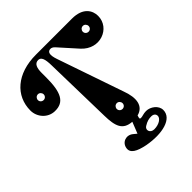

<svg xmlns="http://www.w3.org/2000/svg" viewBox="-253 -923 1287 1287"><g transform="rotate(-45 390.0 -280.0)"><path d="M542 -171 381 -639C361 -696 371 -719 398 -719C407 -719 418 -714 428 -703L540 -578C632 -476 780 -534 780 -649C780 -700 747 -760 643 -760H301C120 -760 10 -660 10 -521C10 -459 58 -404 122 -402C213 -399 242 -465 242 -603V-647C242 -691 252 -724 286 -724C313 -724 324 -698 325 -635L336 -146C338 -45 356 9 440 15L408 96L385 77C348 46 294 64 287 113C281 154 321 177 396 192C527 216 643 188 643 106C643 63 597 29 556 29C530 29 515 38 500 38C488 38 487 34 495 10C566 -8 577 -78 542 -171ZM455 -92C439 -92 427 -104 427 -119C427 -134 439 -147 455 -147C470 -147 482 -134 482 -119C482 -104 470 -92 455 -92ZM123 -508C107 -508 95 -520 95 -535C95 -550 107 -563 123 -563C138 -563 150 -550 150 -535C150 -520 138 -508 123 -508ZM660 -619C644 -619 632 -631 632 -646C632 -661 644 -674 660 -674C675 -674 687 -661 687 -646C687 -631 675 -619 660 -619ZM509 155C471 155 460 117 485 101C515 82 535 79 555 79C576 79 589 90 589 108C589 131 555 155 509 155Z"/></g></svg>

Font: Pilowlava Atome
Style: Regular
Weight: 500
Designer: Anton Moglia, Jérémy Landes, Maksym Kobuzan (Cyrillic), Velvetyne Type Foundry
Foundry: Anton Moglia, Jérémy Landes, Velvetyne Type Foundry
Version: Version 1.002;Glyphs 3.3 (3303)